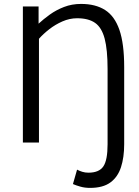

<svg xmlns="http://www.w3.org/2000/svg" viewBox="-20 -709 691 955"><path d="M428.2 225.6Q401.4 225.6 379.4 219.2Q357.4 212.9 342.8 206.5L363.3 134.8Q375 141.1 389.2 145.5Q403.3 149.9 419.9 149.9Q472.7 149.9 493.9 118.9Q515.1 87.9 515.1 8.3Q515.1 -83.5 515.1 -148.9Q515.1 -214.4 515.1 -265.6Q515.1 -316.9 515.1 -365.7Q515.1 -461.9 500.5 -517.1Q485.8 -572.3 452.9 -595.2Q419.9 -618.2 363.8 -618.2Q326.2 -618.2 290.5 -602.5Q254.9 -586.9 224.9 -563.5Q194.8 -540 173.8 -516.1V0H93.8V-676.8H171.9V-591.3Q196.3 -613.8 227.8 -636.5Q259.3 -659.2 298.3 -674.3Q337.4 -689.5 383.3 -689.5Q455.1 -689.5 502.7 -659.2Q550.3 -628.9 574 -560.3Q597.7 -491.7 597.7 -375.5Q597.7 -325.2 597.7 -271.7Q597.7 -218.3 597.7 -151.1Q597.7 -84 597.7 8.3Q597.7 73.7 581.8 122.6Q565.9 171.4 529.1 198.5Q492.2 225.6 428.2 225.6Z"/></svg>

Font: Akatab
Style: Regular
Weight: 400
Designer: SIL Global
Foundry: SIL Global
Version: Version 4.100